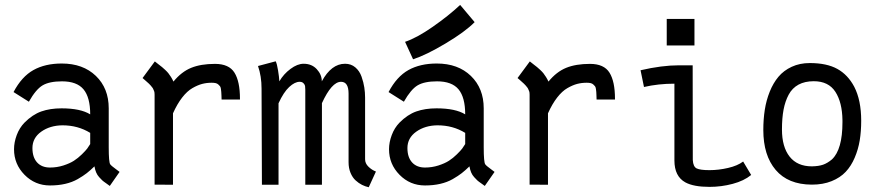

<svg xmlns="http://www.w3.org/2000/svg" viewBox="-20 -765 3663 795"><path d="M114.3 -151.9Q114.3 -113.8 133.5 -92.5Q152.8 -71.3 187 -71.3Q215.8 -71.3 242.4 -79.8Q269 -88.4 286.1 -99.4Q303.2 -110.4 319.1 -126Q335 -141.6 341.3 -150.1Q347.7 -158.7 353.5 -168.5V-214.8Q302.7 -246.1 238.8 -246.1Q187 -245.6 150.6 -219.7Q114.3 -193.8 114.3 -151.9ZM430.2 -155.3Q430.2 -92.8 436.5 -84.5Q439.5 -80.6 445.6 -75.7Q451.7 -70.8 461.2 -63.7Q470.7 -56.6 475.1 -53.2L434.6 4.9Q431.2 2 419.7 -5.9Q408.2 -13.7 403.3 -18.3Q398.4 -22.9 390.6 -31.5Q382.8 -40 378.2 -51Q373.5 -62 371.1 -76.2Q353.5 -59.1 339.1 -47.9Q324.7 -36.6 301.8 -23.4Q278.8 -10.3 250 -3.7Q221.2 2.9 187 2.9Q125 2.9 81.5 -41.3Q38.1 -85.4 38.1 -147Q38.1 -175.8 49.3 -205.8Q60.5 -235.8 81.5 -257.3Q114.3 -290.5 150.9 -303.5Q187.5 -316.4 234.9 -316.4Q313 -316.4 353.5 -291.5Q353.5 -361.8 325.9 -395Q298.3 -428.2 236.8 -428.2Q184.6 -428.2 156.5 -411.6Q128.4 -395 99.6 -343.8L36.1 -383.8Q69.8 -447.8 118.4 -474.9Q167 -502 235.8 -502Q323.7 -502 377 -450.7Q430.2 -399.4 430.2 -316.4Z M698.2 -427.2Q731.4 -467.8 771.5 -484.1Q811.5 -500.5 870.1 -500.5Q928.2 -500.5 950.9 -464.1Q973.6 -427.7 973.6 -356V-353H897.5Q897.5 -357.9 897 -368.9Q896.5 -379.9 896.2 -384.3Q896 -388.7 894.8 -396.7Q893.6 -404.8 890.9 -408Q888.2 -411.1 883.8 -415.3Q879.4 -419.4 872.6 -420.9Q865.7 -422.4 856.4 -422.4Q835.4 -422.4 816.9 -417.5Q798.3 -412.6 776.6 -400.1Q754.9 -387.7 734.4 -361.3Q713.9 -335 696.3 -295.9V0L620.1 -0.5V-373Q620.1 -377.4 619.6 -381.6Q619.1 -385.7 617.2 -389.9Q615.2 -394 614 -397.2Q612.8 -400.4 609.1 -404.5Q605.5 -408.7 603.8 -411.1Q602.1 -413.6 596.7 -418.5Q591.3 -423.3 588.9 -425.5Q586.4 -427.7 579.8 -433.6Q573.2 -439.5 570.3 -441.9L621.1 -510.7Q624.5 -507.8 635.5 -499.3Q646.5 -490.7 650.9 -487.3Q655.3 -483.9 663.8 -475.8Q672.4 -467.8 677.2 -461.7Q682.1 -455.6 688 -446.3Q693.8 -437 698.2 -427.2Z M1408.7 -501Q1433.6 -501 1451.2 -486.1Q1468.8 -471.2 1477.1 -447.5Q1485.4 -423.8 1488.5 -402.8Q1491.7 -381.8 1491.7 -360.8V-105.5Q1491.7 -88.4 1505.4 -75Q1519 -61.5 1536.6 -54.7L1506.8 10.3Q1492.7 7.3 1479 0.5Q1465.3 -6.3 1452.4 -18.1Q1439.5 -29.8 1431.4 -49.3Q1423.3 -68.8 1423.3 -93.3V-94.2V-371.1V-377.4Q1423.3 -426.3 1392.1 -426.3Q1353.5 -426.3 1313 -337.9V0H1244.1V-393.6Q1244.1 -402.8 1243.2 -408.7Q1242.2 -414.6 1236.6 -420.4Q1231 -426.3 1220.7 -426.3Q1200.7 -426.3 1177.5 -404.8Q1154.3 -383.3 1133.3 -337.4V0H1064.5L1063 -397.9Q1063 -449.7 1048.3 -491.7L1121.6 -511.2Q1127 -500.5 1131.3 -473.6Q1135.7 -446.8 1136.7 -428.2Q1154.3 -458.5 1182.9 -479.7Q1211.4 -501 1237.3 -501Q1271 -501 1291.7 -478.5Q1312.5 -456.1 1312.5 -428.2Q1352.1 -501 1408.7 -501Z M1657.2 -591.8Q1705.6 -607.9 1771.5 -653.8Q1837.4 -699.7 1885.3 -744.6L1945.3 -673.3Q1905.8 -633.3 1825.2 -585.2Q1744.6 -537.1 1690.4 -519.5ZM1667 -151.9Q1667 -113.8 1686.3 -92.5Q1705.6 -71.3 1739.7 -71.3Q1768.6 -71.3 1795.2 -79.8Q1821.8 -88.4 1838.9 -99.4Q1856 -110.4 1871.8 -126Q1887.7 -141.6 1894 -150.1Q1900.4 -158.7 1906.2 -168.5V-214.8Q1855.5 -246.1 1791.5 -246.1Q1739.7 -245.6 1703.4 -219.7Q1667 -193.8 1667 -151.9ZM1982.9 -155.3Q1982.9 -92.8 1989.3 -84.5Q1992.2 -80.6 1998.3 -75.7Q2004.4 -70.8 2013.9 -63.7Q2023.4 -56.6 2027.8 -53.2L1987.3 4.9Q1983.9 2 1972.4 -5.9Q1960.9 -13.7 1956.1 -18.3Q1951.2 -22.9 1943.4 -31.5Q1935.5 -40 1930.9 -51Q1926.3 -62 1923.8 -76.2Q1906.2 -59.1 1891.8 -47.9Q1877.4 -36.6 1854.5 -23.4Q1831.5 -10.3 1802.7 -3.7Q1773.9 2.9 1739.7 2.9Q1677.7 2.9 1634.3 -41.3Q1590.8 -85.4 1590.8 -147Q1590.8 -175.8 1602.1 -205.8Q1613.3 -235.8 1634.3 -257.3Q1667 -290.5 1703.6 -303.5Q1740.2 -316.4 1787.6 -316.4Q1865.7 -316.4 1906.2 -291.5Q1906.2 -361.8 1878.7 -395Q1851.1 -428.2 1789.6 -428.2Q1737.3 -428.2 1709.2 -411.6Q1681.2 -395 1652.3 -343.8L1588.9 -383.8Q1622.6 -447.8 1671.1 -474.9Q1719.7 -502 1788.6 -502Q1876.5 -502 1929.7 -450.7Q1982.9 -399.4 1982.9 -316.4Z M2251 -427.2Q2284.2 -467.8 2324.2 -484.1Q2364.3 -500.5 2422.9 -500.5Q2481 -500.5 2503.7 -464.1Q2526.4 -427.7 2526.4 -356V-353H2450.2Q2450.2 -357.9 2449.7 -368.9Q2449.2 -379.9 2449 -384.3Q2448.7 -388.7 2447.5 -396.7Q2446.3 -404.8 2443.6 -408Q2440.9 -411.1 2436.5 -415.3Q2432.1 -419.4 2425.3 -420.9Q2418.5 -422.4 2409.2 -422.4Q2388.2 -422.4 2369.6 -417.5Q2351.1 -412.6 2329.3 -400.1Q2307.6 -387.7 2287.1 -361.3Q2266.6 -335 2249 -295.9V0L2172.9 -0.5V-373Q2172.9 -377.4 2172.4 -381.6Q2171.9 -385.7 2169.9 -389.9Q2168 -394 2166.7 -397.2Q2165.5 -400.4 2161.9 -404.5Q2158.2 -408.7 2156.5 -411.1Q2154.8 -413.6 2149.4 -418.5Q2144 -423.3 2141.6 -425.5Q2139.2 -427.7 2132.6 -433.6Q2126 -439.5 2123 -441.9L2173.8 -510.7Q2177.2 -507.8 2188.2 -499.3Q2199.2 -490.7 2203.6 -487.3Q2208 -483.9 2216.6 -475.8Q2225.1 -467.8 2230 -461.7Q2234.9 -455.6 2240.7 -446.3Q2246.6 -437 2251 -427.2Z M2740.7 -686.5H2855.5V-576.7H2740.7ZM2791.5 -494.6H2848.1L2848.6 -102.5Q2850.1 -74.7 2864.7 -67.6Q2879.4 -60.5 2917.5 -60.5Q2955.6 -60.5 2994.6 -69.6Q3033.7 -78.6 3057.1 -96.2L3090.3 -40.5Q3060.5 -16.1 3013.7 -3.7Q2966.8 8.8 2918 8.8Q2852.1 8.8 2817.9 -9.8Q2772.5 -34.7 2772.5 -100.6V-418.5Q2705.6 -418.5 2646.5 -404.8L2632.3 -474.1Q2720.7 -494.6 2791.5 -494.6Z M3424.8 -105Q3468.3 -146 3468.3 -258.8Q3468.3 -258.8 3468.3 -267.6Q3467.3 -340.8 3439 -384.8Q3410.6 -428.7 3349.6 -428.7Q3312.5 -428.7 3286.4 -414.6Q3260.3 -400.4 3245.6 -373Q3231 -345.7 3224.4 -310.8Q3217.8 -275.9 3217.8 -229Q3217.8 -156.7 3249.5 -116.5Q3281.2 -76.2 3341.8 -76.2Q3369.6 -76.7 3387.9 -83Q3406.2 -89.4 3424.8 -105ZM3340.8 -0.5Q3243.2 -1 3191.9 -61.3Q3140.6 -121.6 3140.6 -226.6Q3140.6 -271 3146.7 -310.3Q3152.8 -349.6 3167.2 -385.5Q3181.6 -421.4 3203.4 -447.3Q3225.1 -473.1 3258.3 -488.5Q3291.5 -503.9 3333 -503.9Q3403.3 -503.9 3447 -479.7Q3490.7 -455.6 3517.1 -405.8Q3545.9 -350.1 3545.9 -265.1Q3545.9 -221.2 3539.8 -183.8Q3533.7 -146.5 3519 -112.1Q3504.4 -77.6 3481.7 -53.5Q3459 -29.3 3423.3 -14.9Q3387.7 -0.5 3341.8 -0.5Z"/></svg>

Font: FantasqueSansM Nerd Font
Style: Regular
Weight: 400
Monospace: yes
Designer: Jany Belluz
Version: Version 1.8.0 ; ttfautohint (v1.8.2);Nerd Fonts 3.4.0